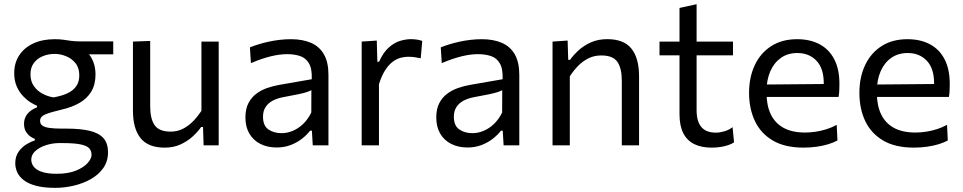

<svg xmlns="http://www.w3.org/2000/svg" viewBox="-20 -695 4606 918"><path d="M244 203.2Q188.6 203.2 151.7 193.1Q114.7 183.1 93.1 166Q71.4 149 62.2 128.1Q53 107.3 53 86Q53 52.3 69.4 29.7Q85.8 7.1 107.8 -5.9Q129.9 -18.8 146.5 -23.8V-31.2Q138.2 -33.7 126 -41.9Q113.9 -50 104.4 -65Q94.9 -79.9 94.9 -103Q94.9 -120.7 101.8 -135.5Q108.7 -150.3 122.5 -161.9Q136.3 -173.5 157.1 -182V-189.4Q145.7 -193.7 127.5 -204.7Q109.4 -215.7 91.2 -234.4Q73 -253.1 60.5 -280.6Q48 -308.2 48 -345.6Q48 -393.9 71.8 -430.4Q95.6 -466.9 139.2 -487.2Q182.8 -507.6 242 -507.6Q265.8 -507.6 283.6 -504.9Q301.4 -502.3 320.3 -499.6Q339.3 -497 367.1 -497H521.4V-435.1Q472 -435.1 425 -435.1Q378.1 -435.1 330.3 -435.1L353.9 -474.2Q397.8 -453 417.3 -418.2Q436.7 -383.4 436.7 -340.2Q436.7 -290.9 416.5 -257.3Q396.3 -223.7 360 -202.9Q323.7 -182.1 275.1 -171Q222.4 -158.7 197 -148.2Q171.7 -137.8 171.7 -117.4Q171.7 -102.9 182.2 -94.9Q192.7 -86.9 215.4 -83.5Q238.2 -80.1 275.3 -80.1H297.1Q366.2 -80.1 410.2 -69.2Q454.2 -58.3 475.4 -33.5Q496.5 -8.7 496.5 32.9Q496.5 76.1 474 108.3Q451.4 140.4 414.1 161.4Q376.7 182.5 332.3 192.8Q287.9 203.2 244 203.2ZM251 135.9Q306.2 135.9 343.3 120.7Q380.4 105.5 399 84.4Q417.7 63.3 417.7 45.6Q417.7 26.5 406.6 14Q395.4 1.6 365.3 -4.6Q335.3 -10.9 278.4 -10.9H259.8Q228.2 -10.3 198.2 -0.3Q168.2 9.6 148.8 27.2Q129.5 44.8 129.5 68.3Q129.5 81.3 135.8 93.5Q142.2 105.8 156.3 115.4Q170.4 124.9 193.8 130.4Q217.1 135.9 251 135.9ZM236.4 -229.3Q254.9 -232.7 276.2 -238.9Q297.4 -245.1 316.3 -256.6Q335.2 -268 347.2 -287.1Q359.1 -306.2 359.1 -334.8Q359.1 -371.1 340.4 -393.6Q321.8 -416.1 294.7 -426.7Q267.6 -437.3 242 -437.3Q211.6 -437.3 185.1 -426.6Q158.6 -415.9 142.1 -394.2Q125.7 -372.5 125.7 -339.6Q125.7 -306.7 141.8 -283.6Q157.9 -260.6 183.2 -247.1Q208.5 -233.5 236.4 -229.3Z M767.6 10.9Q688.4 10.9 652 -34.6Q615.6 -80.1 615.6 -166.5Q615.6 -199.4 615.6 -223.7Q615.6 -248 615.6 -271.5Q615.6 -316 615.6 -353.2Q615.6 -390.3 615.6 -424.9Q615.6 -459.5 615.6 -496.2L698.1 -499.3Q698.1 -444.5 698.1 -391.5Q698.1 -338.4 698.1 -279.8V-186.2Q698.1 -126.8 719.5 -96.3Q740.8 -65.7 796.2 -65.7Q828 -65.7 854.6 -79.2Q881.2 -92.8 903.2 -115.3Q925.2 -137.9 943.1 -165.3V-279.8Q943.1 -338.4 943.1 -389.9Q943.1 -441.4 943.1 -496.2H1025.6Q1025.6 -441.4 1025.6 -388.9Q1025.6 -336.4 1025.6 -271.5V-218.8Q1025.6 -157.6 1025.6 -106.4Q1025.6 -55.3 1025.6 0H953.5L950.7 -87.7H941.7Q925.9 -65.2 901.2 -42.4Q876.4 -19.7 843 -4.4Q809.6 10.9 767.6 10.9Z M1302.6 10.2Q1258.1 10.2 1224.5 -7.1Q1190.9 -24.3 1172.1 -56.4Q1153.4 -88.6 1153.4 -133.6Q1153.4 -174.1 1167.8 -201.8Q1182.3 -229.6 1205.9 -247.1Q1229.5 -264.6 1258 -274.4Q1286.5 -284.2 1314.9 -289.1L1470.6 -316.2Q1472.5 -366.4 1457.1 -392.2Q1441.8 -418.1 1414.5 -427.1Q1387.2 -436.1 1353.4 -436.1Q1336.4 -436.1 1316.8 -433.7Q1297.3 -431.2 1275.7 -426Q1254.2 -420.7 1230.2 -412.7Q1206.1 -404.6 1179.7 -393.1L1174.9 -468.6Q1193.2 -476 1215.9 -483Q1238.5 -490 1264.2 -495.6Q1289.9 -501.3 1317.1 -504.4Q1344.2 -507.6 1371.3 -507.6Q1427 -507.6 1467.1 -490.1Q1507.3 -472.7 1528.9 -435Q1550.4 -397.3 1550.4 -337.2Q1550.4 -313.8 1550.4 -278.3Q1550.4 -242.8 1550.4 -211V-146.6Q1550.4 -112.7 1550.4 -77.2Q1550.4 -41.8 1550.4 0H1475.4L1471.2 -70.4H1462.8Q1447.6 -50.3 1424.1 -31.9Q1400.7 -13.4 1369.9 -1.6Q1339.1 10.2 1302.6 10.2ZM1326.5 -58.3Q1353 -58.3 1379.6 -69.3Q1406.1 -80.3 1429.2 -102.2Q1452.3 -124.2 1468.4 -157.1L1468.8 -263.9Q1460.8 -259.4 1447.6 -254.9Q1434.5 -250.5 1408.4 -244.8Q1382.2 -239.1 1335.3 -230.7Q1306.8 -225.5 1284.8 -214.2Q1262.9 -202.8 1250.2 -183.8Q1237.5 -164.7 1237.5 -137Q1237.5 -94 1263.4 -76.1Q1289.2 -58.3 1326.5 -58.3Z M1709.3 0Q1709.3 -55.3 1709.3 -106.4Q1709.3 -157.6 1709.3 -218.8V-268.8Q1709.3 -324 1709.3 -381.4Q1709.3 -438.9 1709.3 -496.2L1781.5 -501.1L1784.2 -399.8H1792.5Q1812.8 -445.3 1839.6 -468.6Q1866.4 -491.9 1894 -499.9Q1921.6 -507.8 1944.6 -507.8Q1958.5 -507.8 1972.5 -505.8Q1986.4 -503.8 1998.9 -499.3L1991.5 -416.3Q1975.2 -419.6 1961.8 -421.6Q1948.4 -423.6 1930.8 -423.6Q1916.6 -423.6 1898.2 -419.4Q1879.8 -415.2 1860.6 -401.9Q1841.3 -388.7 1823.5 -362.4Q1805.7 -336.2 1791.9 -292.4V-215.3Q1791.9 -156.8 1791.9 -106Q1791.9 -55.3 1791.9 0Z M2215.1 10.2Q2170.6 10.2 2137 -7.1Q2103.4 -24.3 2084.6 -56.4Q2065.9 -88.6 2065.9 -133.6Q2065.9 -174.1 2080.3 -201.8Q2094.8 -229.6 2118.4 -247.1Q2142 -264.6 2170.5 -274.4Q2199 -284.2 2227.4 -289.1L2383.1 -316.2Q2385 -366.4 2369.6 -392.2Q2354.3 -418.1 2327 -427.1Q2299.7 -436.1 2265.9 -436.1Q2248.9 -436.1 2229.3 -433.7Q2209.8 -431.2 2188.2 -426Q2166.7 -420.7 2142.7 -412.7Q2118.6 -404.6 2092.2 -393.1L2087.4 -468.6Q2105.7 -476 2128.4 -483Q2151 -490 2176.7 -495.6Q2202.4 -501.3 2229.6 -504.4Q2256.7 -507.6 2283.8 -507.6Q2339.5 -507.6 2379.6 -490.1Q2419.8 -472.7 2441.4 -435Q2462.9 -397.3 2462.9 -337.2Q2462.9 -313.8 2462.9 -278.3Q2462.9 -242.8 2462.9 -211V-146.6Q2462.9 -112.7 2462.9 -77.2Q2462.9 -41.8 2462.9 0H2387.9L2383.7 -70.4H2375.3Q2360.1 -50.3 2336.6 -31.9Q2313.2 -13.4 2282.4 -1.6Q2251.6 10.2 2215.1 10.2ZM2239 -58.3Q2265.5 -58.3 2292.1 -69.3Q2318.6 -80.3 2341.7 -102.2Q2364.8 -124.2 2380.9 -157.1L2381.3 -263.9Q2373.3 -259.4 2360.1 -254.9Q2347 -250.5 2320.9 -244.8Q2294.7 -239.1 2247.8 -230.7Q2219.3 -225.5 2197.3 -214.2Q2175.4 -202.8 2162.7 -183.8Q2150 -164.7 2150 -137Q2150 -94 2175.9 -76.1Q2201.7 -58.3 2239 -58.3Z M2621.8 0Q2621.8 -55.3 2621.8 -106.4Q2621.8 -157.6 2621.8 -218.8V-268.8Q2621.8 -324 2621.8 -381.4Q2621.8 -438.9 2621.8 -496.2L2694 -501.1L2696.7 -409.2H2705.7Q2721.6 -431.7 2746.5 -454.5Q2771.4 -477.3 2805.5 -492.5Q2839.7 -507.8 2883.5 -507.8Q2962.7 -507.8 2999.1 -462.4Q3035.5 -417 3035.5 -330.4Q3035.5 -298 3035.5 -273Q3035.5 -248.1 3035.5 -218.8Q3035.5 -159.8 3035.5 -107.5Q3035.5 -55.3 3035.5 0H2953Q2953 -55.3 2953 -107.1Q2953 -159 2953 -215.3V-309.3Q2953 -368.9 2931.8 -399.4Q2910.7 -429.9 2854.9 -429.9Q2821.3 -429.9 2794 -416.4Q2766.6 -402.9 2744.4 -380.3Q2722.2 -357.7 2704.4 -330.2V-215.3Q2704.4 -156.8 2704.4 -106Q2704.4 -55.3 2704.4 0Z M3382.8 10.9Q3333.3 10.9 3298.9 -6.2Q3264.5 -23.4 3246.7 -58.8Q3228.9 -94.2 3228.9 -149.1Q3228.9 -192.6 3228.9 -235.4Q3228.9 -278.2 3228.9 -319.3Q3228.9 -360.3 3228.9 -398.7Q3228.9 -437 3228.9 -471.8Q3228.9 -522.8 3228.9 -566.5Q3228.9 -610.2 3228.9 -657L3310.6 -674.9Q3310.6 -637.8 3310.6 -606.4Q3310.6 -575 3310.6 -543Q3310.6 -510.9 3310.6 -471.8V-168.7Q3310.6 -114.8 3333.2 -87.8Q3355.8 -60.8 3402.9 -60.8Q3421.7 -60.8 3443.5 -67.2Q3465.3 -73.7 3482.6 -86.9L3489.7 -14.5Q3479.3 -7.1 3462.5 -1.3Q3445.7 4.5 3425.1 7.7Q3404.6 10.9 3382.8 10.9ZM3133.3 -430.5V-496.2H3484.6V-430.5Q3434.6 -430.5 3383.7 -430.5Q3332.8 -430.5 3284.8 -430.5H3251.1Z M3821.7 10.8Q3732.7 10.8 3675.1 -23.1Q3617.5 -57 3589.5 -116.1Q3561.5 -175.1 3561.5 -251Q3561.5 -326 3589 -384Q3616.4 -442 3667.9 -474.8Q3719.3 -507.6 3791.1 -507.6Q3853.8 -507.6 3899.2 -483.1Q3944.6 -458.7 3969 -411.2Q3993.5 -363.8 3993.5 -294.6Q3993.5 -276.1 3992.7 -261.3Q3992 -246.4 3989.5 -231.6L3917 -268.2Q3918 -275.8 3918.3 -283.1Q3918.6 -290.5 3918.6 -297.4Q3918.6 -368.1 3883.6 -404.8Q3848.6 -441.5 3792.1 -441.5Q3746.6 -441.5 3713.7 -418.2Q3680.8 -395 3663 -354.1Q3645.1 -313.2 3645.1 -260.6V-249Q3645.1 -191.1 3665.1 -149Q3685 -106.9 3725.8 -84.1Q3766.7 -61.3 3829.5 -61.3Q3853 -61.3 3879.1 -65.1Q3905.3 -69 3931.2 -77.1Q3957.2 -85.2 3980.5 -98.1L3984.1 -23.4Q3965.1 -13.1 3940 -5.4Q3914.9 2.3 3884.8 6.5Q3854.8 10.8 3821.7 10.8ZM3596.1 -231.6V-290.5L3938.8 -293.5L3989.5 -274.4V-231.6Z M4349.2 10.8Q4260.2 10.8 4202.6 -23.1Q4145 -57 4117 -116.1Q4089 -175.1 4089 -251Q4089 -326 4116.5 -384Q4143.9 -442 4195.4 -474.8Q4246.8 -507.6 4318.6 -507.6Q4381.3 -507.6 4426.7 -483.1Q4472.1 -458.7 4496.5 -411.2Q4521 -363.8 4521 -294.6Q4521 -276.1 4520.2 -261.3Q4519.5 -246.4 4517 -231.6L4444.5 -268.2Q4445.5 -275.8 4445.8 -283.1Q4446.1 -290.5 4446.1 -297.4Q4446.1 -368.1 4411.1 -404.8Q4376.1 -441.5 4319.6 -441.5Q4274.1 -441.5 4241.2 -418.2Q4208.3 -395 4190.5 -354.1Q4172.6 -313.2 4172.6 -260.6V-249Q4172.6 -191.1 4192.6 -149Q4212.5 -106.9 4253.3 -84.1Q4294.2 -61.3 4357 -61.3Q4380.5 -61.3 4406.6 -65.1Q4432.8 -69 4458.7 -77.1Q4484.7 -85.2 4508 -98.1L4511.6 -23.4Q4492.6 -13.1 4467.5 -5.4Q4442.4 2.3 4412.3 6.5Q4382.3 10.8 4349.2 10.8ZM4123.6 -231.6V-290.5L4466.3 -293.5L4517 -274.4V-231.6Z"/></svg>

Font: Commissioner Thin
Style: Regular
Weight: 100
Designer: Kostas Bartsokas
Foundry: Kostas Bartsokas
Version: Version 1.001;gftools[0.9.23]